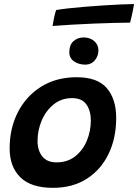

<svg xmlns="http://www.w3.org/2000/svg" viewBox="-20 -913 680 946"><path d="M240.5 12.5Q133 12.5 80.2 -39.5Q27.5 -91.5 27.5 -181Q27.5 -282 68.8 -361.5Q110 -441 184.2 -486.8Q258.5 -532.5 358 -532.5Q460.5 -532.5 506.5 -478.5Q552.5 -424.5 552.5 -332Q552.5 -232.5 515 -154.8Q477.5 -77 407.8 -32.2Q338 12.5 240.5 12.5ZM258.5 -113Q312 -113 349.8 -142.2Q387.5 -171.5 407.5 -218.8Q427.5 -266 427.5 -320Q427.5 -367 405.8 -398.2Q384 -429.5 335 -429.5Q282.5 -429.5 244.2 -398.5Q206 -367.5 185.5 -319.2Q165 -271 165 -218Q165 -172 188.2 -142.5Q211.5 -113 258.5 -113ZM392 -728.5Q423.5 -728.5 444.2 -710.5Q465 -692.5 465 -665.5Q465 -636.5 447 -615.5Q429 -594.5 400.5 -594.5Q368 -594.5 344.8 -610.5Q321.5 -626.5 321.5 -655.5Q321.5 -691.5 341.8 -710Q362 -728.5 392 -728.5ZM621 -801.5Q591.5 -801.5 544.5 -800.2Q497.5 -799 443 -796.8Q388.5 -794.5 335.2 -791.5Q282 -788.5 239 -785Q242 -805 246.2 -825Q250.5 -845 256.5 -863.5Q278.5 -867.5 316.5 -871.8Q354.5 -876 400.2 -879.8Q446 -883.5 492 -886.5Q538 -889.5 577.2 -891.2Q616.5 -893 640.5 -893Q639 -883 633.8 -856.8Q628.5 -830.5 621 -801.5Z"/></svg>

Font: Grandstander SemiBold
Style: Italic
Weight: 600
Italic angle: -15°
Designer: Tyler Finck
Foundry: Etcetera Type Co
Version: Version 1.200; ttfautohint (v1.8.3)